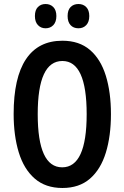

<svg xmlns="http://www.w3.org/2000/svg" viewBox="-20 -927 620 957"><path d="M533 -358Q533 -249 507.5 -166Q482 -83 428.5 -36.5Q375 10 291 10Q207 10 153 -37Q99 -84 73.5 -167.5Q48 -251 48 -359Q48 -540 109.5 -632Q171 -724 291 -724Q375 -724 428.5 -678Q482 -632 507.5 -549.5Q533 -467 533 -358ZM168 -358Q168 -93 290 -93Q412 -93 412 -358Q412 -623 291 -623Q168 -623 168 -358ZM154 -847Q154 -877 169 -892Q184 -907 207 -907Q231 -907 246 -891.5Q261 -876 261 -847Q261 -818 246 -802Q231 -786 207 -786Q184 -786 169 -802Q154 -818 154 -847ZM317 -847Q317 -877 332 -892Q347 -907 371 -907Q395 -907 410 -891.5Q425 -876 425 -847Q425 -818 410 -802Q395 -786 371 -786Q346 -786 331.5 -802Q317 -818 317 -847Z"/></svg>

Font: Noto Sans Telugu ExtraCondensed SemiBold
Style: Regular
Weight: 600
Width: 2
Designer: Jelle Bosma - Monotype Design Team
Foundry: Monotype Imaging Inc.
Version: Version 2.005; ttfautohint (v1.8.4.7-5d5b)